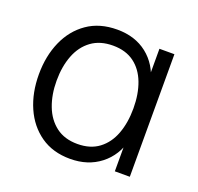

<svg xmlns="http://www.w3.org/2000/svg" viewBox="-105 -668 818 795"><g transform="rotate(20 304.5 -270.0)"><path d="M280.7 15Q204.2 15 150.4 -22.7Q96.7 -60.3 68.3 -124.8Q40 -189.3 40 -270Q40 -350.8 68.4 -415.2Q96.8 -479.7 151 -517.3Q205.2 -555 282.7 -555Q361.3 -555 414.7 -512.9Q468 -470.8 486.3 -397.3L473 -371V-540H539V0H473V-170.7L486.3 -144.3Q468 -69.8 413.3 -27.4Q358.7 15 280.7 15ZM288 -53.3Q344.8 -53.3 382.2 -81.5Q419.7 -109.7 438 -158.8Q456.3 -208 456.3 -270.7Q456.3 -334 437.8 -382.8Q419.3 -431.7 382.1 -459.2Q344.8 -486.7 288.7 -486.7Q232 -486.7 194 -458.9Q156 -431.2 137 -382.3Q118 -333.5 118 -270.3Q118 -209.2 136.8 -160Q155.5 -110.8 193.2 -82.1Q231 -53.3 288 -53.3Z"/></g></svg>

Font: Manrope Variable Light
Style: Regular
Weight: 200
Designer: Mikhail Sharanda
Foundry: Mikhail Sharanda
Version: Version 4.505